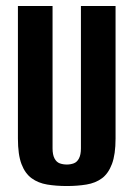

<svg xmlns="http://www.w3.org/2000/svg" viewBox="-20 -611 447 643"><path d="M204 12Q168 12 138 7Q108 2 86 -14Q64 -30 52 -61.5Q40 -93 40 -147V-591H156V-114Q156 -93 162.5 -80.5Q169 -68 180 -64Q191 -60 204 -60Q216 -60 227 -64Q238 -68 244.5 -80.5Q251 -93 251 -114V-591H367V-147Q367 -94 355 -62Q343 -30 321.5 -14Q300 2 269.5 7Q239 12 204 12Z"/></svg>

Font: Alumni Sans
Style: Bold
Weight: 700
Designer: Robert E. Leuschke
Foundry: Robert E. Leuschke
Version: Version 1.018